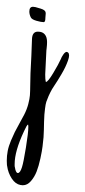

<svg xmlns="http://www.w3.org/2000/svg" viewBox="-137 -344 248 561"><path d="M-18.1 -318.8Q-5.4 -314.9 -3.9 -308.6Q-3.4 -307.6 -3.4 -304.7Q-3.4 -302.7 -4.4 -292Q-4.4 -281.2 -7.8 -279.8Q-8.8 -279.3 -9.3 -279.3Q-16.6 -279.3 -30.3 -283.2Q-43.9 -287.1 -46.9 -293Q-51.3 -301.8 -51.3 -310.1Q-51.3 -324.2 -40.5 -324.2Q-39.1 -324.2 -33.2 -323.2Q-31.7 -322.8 -18.1 -318.8ZM-94.2 141.6Q-93.8 143.6 -93 147Q-92.3 150.4 -92.3 150.9Q-89.4 161.6 -85 161.6Q-78.1 161.6 -72.8 144.5Q-68.4 130.9 -61.3 87.4Q-54.2 43.9 -54.2 25.9Q-54.2 24.9 -54.4 23.4Q-54.7 22 -54.7 21.5V21Q-54.7 20 -55.2 20Q-56.6 20 -59.6 24.9Q-62.5 29.8 -64.5 34.7L-66.9 39.6Q-94.2 97.7 -94.2 135.3ZM-2.9 -104.5Q2.9 -104.5 18.6 -130.6Q34.2 -156.7 40.5 -170.9Q42.5 -176.8 47.9 -184.6Q53.2 -192.4 58.1 -192.4Q59.1 -192.4 62 -190.4Q64.9 -187.5 64.9 -182.1Q64.9 -176.3 61.5 -166.7Q58.1 -157.2 53.7 -147.9Q49.3 -138.7 42.7 -127.4Q36.1 -116.2 31.5 -108.9Q26.9 -101.6 21.2 -93Q15.6 -84.5 15.1 -83.5Q9.3 -73.2 4.9 -63.2Q0.5 -53.2 -1.7 -46.4Q-3.9 -39.6 -5.4 -26.9Q-6.8 -14.2 -7.3 -9.3Q-7.8 -4.4 -8.3 12.5Q-8.8 29.3 -8.8 35.2Q-8.8 39.1 -9.3 46.4Q-9.8 53.7 -9.8 57.1Q-11.2 71.3 -12.7 84Q-14.2 96.7 -19 119.1Q-23.9 141.6 -30 157.2Q-36.1 172.9 -46.6 185.1Q-57.1 197.3 -70.3 197.3Q-77.1 197.3 -84.5 194.3Q-97.7 188.5 -107.4 169.4Q-111.8 160.6 -114.3 150.9Q-116.2 143.1 -116.7 138.2Q-117.2 133.8 -117.2 125.5Q-117.2 111.3 -114.5 97.2Q-111.8 83 -105 66.9Q-98.1 50.8 -93.8 42Q-89.4 33.2 -79.1 14.6Q-68.8 -3.9 -66.4 -8.8Q-58.6 -23.9 -54.4 -39.8Q-50.3 -55.7 -49.6 -65.7Q-48.8 -75.7 -48.6 -97.2Q-48.3 -118.7 -47.9 -129.9Q-46.9 -146.5 -45.4 -180.2Q-43.9 -213.9 -43.5 -230.5Q-42.5 -251.5 -26.4 -251.5Q-22.5 -251.5 -20 -251Q-5.4 -248.5 -1 -233.4Q0.5 -227.5 0.5 -221.2Q0.5 -217.3 0.2 -212.6Q0 -208 -0.7 -203.1Q-1.5 -198.2 -1.5 -196.3Q-4.9 -131.3 -4.9 -126.5Q-4.9 -111.3 -3.4 -106Q-3.4 -105.5 -2.9 -104.5Z"/></svg>

Font: Sintesa 3
Style: 3
Weight: 400
Version: Version 001.000